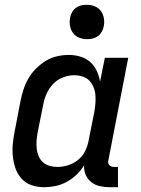

<svg xmlns="http://www.w3.org/2000/svg" viewBox="-20 -772 590 804"><path d="M165 12Q137 12 112 3.5Q87 -5 70 -24Q53 -43 44.5 -68Q36 -93 33.5 -119.5Q31 -146 34 -174Q37 -202 43 -230L66 -350Q71 -374 78.5 -397.5Q86 -421 99 -443.5Q112 -466 131 -485Q150 -504 172.5 -517.5Q195 -531 219.5 -536.5Q244 -542 268 -542Q293 -542 316.5 -535Q340 -528 357.5 -512.5Q375 -497 385 -475.5Q395 -454 399 -430L419 -530H517L434 -102Q432 -96 433 -90.5Q434 -85 437.5 -81Q441 -77 446 -75Q451 -73 457 -73H474V12H440Q419 12 398.5 7.5Q378 3 362.5 -9Q347 -21 339 -39.5Q331 -58 332 -80Q319 -58 300 -40Q281 -22 258.5 -10Q236 2 212 7Q188 12 165 12ZM220 -73Q242 -73 265 -80Q288 -87 307 -102.5Q326 -118 336.5 -139.5Q347 -161 351 -183L375 -303Q378 -321 379.5 -339Q381 -357 379.5 -374.5Q378 -392 371.5 -407.5Q365 -423 354 -434.5Q343 -446 326 -451.5Q309 -457 291 -457Q268 -457 244 -448Q220 -439 202.5 -420.5Q185 -402 175 -379.5Q165 -357 161 -334L137 -214Q134 -197 133 -180Q132 -163 134 -147Q136 -131 142.5 -116.5Q149 -102 160.5 -92Q172 -82 187.5 -77.5Q203 -73 220 -73ZM344 -608Q327 -608 311 -614.5Q295 -621 285.5 -634Q276 -647 273 -664.5Q270 -682 274 -700Q276 -711 282.5 -722Q289 -733 299 -740Q309 -747 320.5 -749.5Q332 -752 344 -752Q361 -752 377 -745.5Q393 -739 402.5 -726Q412 -713 415 -695.5Q418 -678 414 -660Q412 -649 405.5 -638Q399 -627 389 -620Q379 -613 367.5 -610.5Q356 -608 344 -608Z"/></svg>

Font: Lode Dark Term
Style: Bold Italic
Weight: 700
Italic angle: -11°
Monospace: yes
Designer: Belleve Invis
Foundry: Belleve Invis
Version: Version 29.2.0